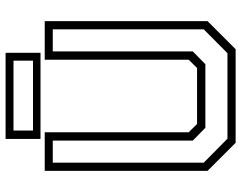

<svg xmlns="http://www.w3.org/2000/svg" viewBox="-110 -774 884 704"><g transform="rotate(-90 332.0 -422.0)"><path d="M160.5 0 57.5 -103V-700H199V-172L229.5 -141.5H434.5L465 -172V-700H606.5V-103L503.5 0ZM175.5 -30H489L576.5 -117V-670.5H495.5V-157L448.5 -111H215.5L168.5 -157V-670.5H87.5V-117ZM174.5 -715.5V-843.5H490.5V-715.5ZM205.5 -743H461.5V-814.5H205.5Z"/></g></svg>

Font: Tourney Light
Style: Regular
Weight: 300
Version: Version 1.015